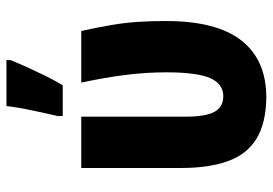

<svg xmlns="http://www.w3.org/2000/svg" viewBox="-142 -674 825 580"><g transform="rotate(-90 270.0 -383.5)"><path d="M266 9Q188 8 141 -21Q94 -50 73.5 -107.5Q53 -165 53 -249V-550H208V-236Q208 -175 222.5 -148Q237 -121 270 -121Q307 -121 324.5 -160.5Q342 -200 342 -294Q342 -355 334 -417.5Q326 -480 311 -550H467Q478 -500 485 -458.5Q492 -417 494.5 -378Q497 -339 497 -294Q497 -141 438 -66Q379 9 266 9ZM210 -621Q213 -633 217.5 -654Q222 -675 227 -698.5Q232 -722 235.5 -743Q239 -764 240 -776H379V-764Q369 -739 357 -712.5Q345 -686 332 -659.5Q319 -633 303 -606H210Z"/></g></svg>

Font: Noto Sans Display Condensed ExtraBold
Style: Regular
Weight: 800
Width: 3
Designer: Monotype Design Team
Foundry: Monotype Imaging Inc.
Version: Version 2.003